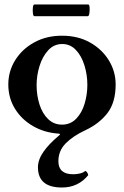

<svg xmlns="http://www.w3.org/2000/svg" viewBox="-20 -584 552 855"><path d="M256 251Q149 251 149 161Q149 127 173.5 92Q198 57 241 21Q247 16 247.5 14Q248 12 241 11Q178 7 127 -22.5Q76 -52 46.5 -100Q17 -148 17 -208Q17 -267 48 -316.5Q79 -366 133 -395.5Q187 -425 256 -425Q327 -425 380.5 -395Q434 -365 464.5 -315.5Q495 -266 495 -208Q495 -128 458.5 -80.5Q422 -33 360 -4Q306 21 273 54Q240 87 240 134Q240 192 306 192Q321 192 336 188.5Q351 185 360 177Q370 182 373 196Q328 251 256 251ZM256 -29Q294 -29 319.5 -55.5Q345 -82 357 -123Q369 -164 369 -206Q369 -251 356 -293Q343 -335 318 -361.5Q293 -388 257 -388Q220 -388 194.5 -360Q169 -332 156 -290Q143 -248 143 -205Q143 -159 156 -118.5Q169 -78 194.5 -53.5Q220 -29 256 -29ZM133 -512Q128 -512 126.5 -525Q125 -538 126.5 -551Q128 -564 133 -564H373Q378 -564 379 -551Q380 -538 378 -525Q376 -512 371 -512Z"/></svg>

Font: Junicode SmExp
Style: Bold
Weight: 700
Width: 6
Designer: Peter S. Baker
Version: Version 2.205; ttfautohint (v1.8.4)